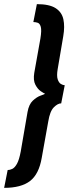

<svg xmlns="http://www.w3.org/2000/svg" viewBox="-94 -729 334 927"><path d="M-74 178 -57 92Q-46.5 92 -34.8 86.5Q-23 81 -12.2 62Q-1.5 43 6 3L39 -188.5Q45.5 -225 64.2 -242.8Q83 -260.5 101.2 -267Q119.5 -273.5 123.5 -276Q123.5 -276 123 -276.5Q118 -278.5 103 -288.5Q88 -298.5 76.8 -320Q65.5 -341.5 71.5 -377.5L101 -542.5Q107.5 -582.5 103 -599Q98.5 -615.5 88.2 -619Q78 -622.5 68 -622.5Q67 -622.5 67 -622.5L84 -709Q144 -709 174.2 -689.8Q204.5 -670.5 212 -635.8Q219.5 -601 211.5 -554.5L184.5 -395.5Q179 -363 184.5 -346.2Q190 -329.5 200.2 -323.5Q210.5 -317.5 218.5 -317.5L201.5 -230Q185 -230 166 -211Q147 -192 139 -142.5L107.5 33Q94 112 51 145Q8 178 -74 178Z"/></svg>

Font: Anybody UltraCondensed Regular
Style: Bold Italic
Weight: 700
Width: 1
Italic angle: -10°
Designer: Tyler Finck
Foundry: Etcetera Type Company
Version: Version 1.010; ttfautohint (v1.8.3) -l 8 -r 50 -G 200 -x 14 